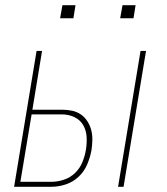

<svg xmlns="http://www.w3.org/2000/svg" viewBox="-20 -715 640 735"><path d="M432 0 518 -520H539L453 0ZM34 0 120 -520H141L104 -295H218Q238 -295 256.5 -291Q275 -287 290 -276.5Q305 -266 315 -250Q325 -234 329.5 -216Q334 -198 333.5 -178Q333 -158 330 -139Q325 -112 313.5 -85Q302 -58 280.5 -38Q259 -18 231.5 -9Q204 0 177 0ZM177 -19Q200 -19 224.5 -27Q249 -35 267.5 -53Q286 -71 295.5 -94.5Q305 -118 309 -142Q313 -167 311.5 -191.5Q310 -216 298.5 -236Q287 -256 265 -266.5Q243 -277 218 -277H101L58 -19ZM440 -645 449 -695H499L491 -645ZM210 -645 219 -695H269L261 -645Z"/></svg>

Font: Iosevka SS04 Th Ex Obl
Style: Regular
Weight: 100
Width: 7
Italic angle: -9°
Monospace: yes
Designer: Belleve Invis
Foundry: Belleve Invis
Version: Version 19.0.0; ttfautohint (v1.8.4)